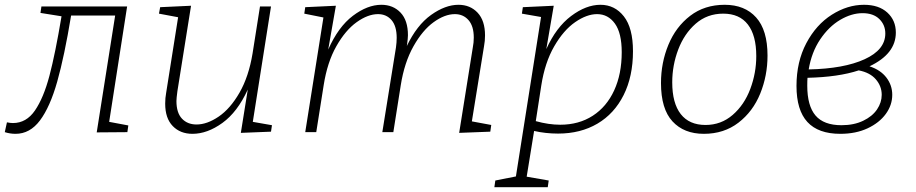

<svg xmlns="http://www.w3.org/2000/svg" viewBox="-60 -552 3828 802"><path d="M396 -43 476 -28 472 0 344 1 421 -487H237Q209 -317 179 -211Q149 -105 107 -49Q65 7 5 7Q-18 7 -40 0L-31 -41Q-17 -38 -6 -38Q50 -38 86 -90.5Q122 -143 146.5 -235.5Q171 -328 197 -484L109 -498L113 -525H471Z M996 -43 1076 -29 1072 -2 946 3 975 -178Q932 -84 869 -38.5Q806 7 744 7Q693 7 661.5 -25.5Q630 -58 630 -119Q630 -143 634 -164L684 -480L604 -495L609 -522L738 -528L681 -171Q677 -141 677 -130Q677 -81 700 -56.5Q723 -32 761 -32Q805 -32 853.5 -65Q902 -98 940.5 -165Q979 -232 995 -329L1026 -525H1072Z M1911 -45 1992 -30 1988 -2 1858 3 1915 -354Q1919 -374 1919 -395Q1919 -443 1897 -468Q1875 -493 1840 -493Q1798 -493 1751.5 -459.5Q1705 -426 1667 -358.5Q1629 -291 1614 -196L1583 0H1537L1594 -354Q1597 -375 1597 -394Q1597 -443 1575.5 -468Q1554 -493 1519 -493Q1477 -493 1430 -459.5Q1383 -426 1345 -359Q1307 -292 1292 -196L1261 0H1215L1291 -479L1211 -495L1215 -522L1343 -528L1311 -345Q1353 -440 1414 -486Q1475 -532 1533 -532Q1582 -532 1613 -499.5Q1644 -467 1644 -405Q1644 -393 1640 -363L1639 -359Q1681 -447 1740.5 -489.5Q1800 -532 1855 -532Q1904 -532 1935 -499Q1966 -466 1966 -404Q1966 -381 1962 -360Z M2584 -338Q2584 -233 2545 -155Q2506 -77 2435.5 -35.5Q2365 6 2271 6Q2219 6 2171 -5L2140 186L2232 202L2228 230H2005L2009 202L2095 185L2200 -481L2120 -495L2124 -522L2253 -528L2222 -347Q2263 -438 2325.5 -485Q2388 -532 2448 -532Q2508 -532 2546 -483.5Q2584 -435 2584 -338ZM2178 -46Q2232 -31 2280 -31Q2358 -31 2416 -68.5Q2474 -106 2505.5 -174.5Q2537 -243 2537 -334Q2537 -414 2508.5 -453.5Q2480 -493 2434 -493Q2391 -493 2342.5 -459.5Q2294 -426 2255 -358.5Q2216 -291 2201 -195Z M3146 -320Q3146 -236 3115.5 -161Q3085 -86 3024.5 -39.5Q2964 7 2880 7Q2797 7 2749 -45Q2701 -97 2701 -205Q2701 -290 2732 -365Q2763 -440 2823 -486Q2883 -532 2967 -532Q3051 -532 3098.5 -479Q3146 -426 3146 -320ZM2748 -208Q2748 -121 2783.5 -75.5Q2819 -30 2887 -30Q2952 -30 3000.5 -72Q3049 -114 3074 -180.5Q3099 -247 3099 -318Q3099 -404 3064 -449.5Q3029 -495 2961 -495Q2894 -495 2846 -453Q2798 -411 2773 -345Q2748 -279 2748 -208Z M3667 -156Q3667 -113 3640 -76Q3613 -39 3564 -16Q3515 7 3450 7Q3358 7 3312.5 -42.5Q3267 -92 3267 -193Q3267 -294 3308 -371.5Q3349 -449 3414.5 -490.5Q3480 -532 3549 -532Q3611 -532 3646.5 -499.5Q3682 -467 3682 -416Q3682 -327 3572 -275Q3618 -260 3642.5 -228Q3667 -196 3667 -156ZM3318 -262Q3465 -265 3551.5 -304.5Q3638 -344 3638 -412Q3638 -448 3613 -472.5Q3588 -497 3543 -497Q3497 -497 3449.5 -469Q3402 -441 3366 -387.5Q3330 -334 3318 -262ZM3623 -156Q3623 -192 3598.5 -220.5Q3574 -249 3527 -258Q3442 -230 3313 -227Q3312 -216 3312 -194Q3312 -110 3346.5 -69.5Q3381 -29 3455 -29Q3507 -29 3545.5 -47.5Q3584 -66 3603.5 -95Q3623 -124 3623 -156Z"/></svg>

Font: Bitter Pro Light
Style: Italic
Weight: 300
Italic angle: -9°
Designer: Sol Matas, and Bitter project Authors
Foundry: Sol Matas
Version: Version 1.010